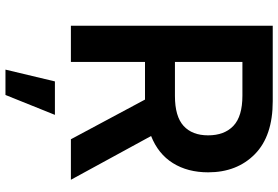

<svg xmlns="http://www.w3.org/2000/svg" viewBox="-176 -592 1003 692"><g transform="rotate(90 326.0 -246.5)"><path d="M73.2 0V-727.5H345.2Q470.7 -727.5 536.1 -663.1Q601.6 -598.6 601.6 -494.6Q601.6 -420.9 568.4 -367.7Q535.2 -314.5 470.7 -289.1L628.4 0H482.4L339.4 -267.1H203.6V0ZM203.6 -375H326.2Q399.9 -375 434.1 -406Q468.3 -437 468.3 -494.6Q468.3 -553.2 434.1 -585.7Q399.9 -618.2 325.2 -618.2H203.6ZM231.4 235.8 273.9 57.6H394.5L322.8 235.8Z"/></g></svg>

Font: Inter SemiBold
Style: Regular
Weight: 600
Designer: Rasmus Andersson
Foundry: rsms
Version: Version 4.001;git-9221beed3